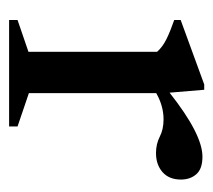

<svg xmlns="http://www.w3.org/2000/svg" viewBox="-44 -436 479 432"><g transform="rotate(90 196.0 -219.5)"><path d="M332 -435Q359.5 -435 371.5 -421.2Q383.5 -407.5 383.5 -386.5Q383.5 -360 366.8 -345.2Q350 -330.5 324 -330.5Q303.5 -330.5 287 -339Q270.5 -347.5 248 -347.5Q218 -347.5 189 -331V-44.5L264 -19V0H24.5V-19L96 -43.5V-333Q85.5 -345 68 -353.8Q50.5 -362.5 24.5 -371.5V-386L169.5 -439H181.5L188 -361Q281.5 -435 332 -435Z"/></g></svg>

Font: Newsreader Text Medium
Style: Regular
Weight: 500
Designer: Hugues Gentile
Foundry: Production Type
Version: Version 1.002